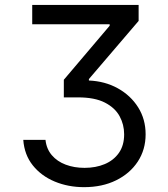

<svg xmlns="http://www.w3.org/2000/svg" viewBox="-20 -566 680 777"><path d="M320.3 191.4Q255.9 191.4 201.4 168.7Q147 146 112.8 103.3Q78.6 60.5 74.2 0H164.1Q168 36.6 189.7 62Q211.4 87.4 245.8 100.3Q280.3 113.3 322.3 113.3Q367.7 113.3 403.8 98.1Q439.9 83 461.2 52.7Q482.4 22.5 482.4 -22.5Q482.4 -62 463.9 -95.9Q445.3 -129.9 404.3 -150.9Q363.3 -171.9 295.9 -171.9H238.3V-243.2L423.8 -461.9V-467.8H110.4V-545.9H541V-481.4L339.8 -246.1V-240.2Q405.3 -237.3 457 -208.5Q508.8 -179.7 539.1 -131.6Q569.3 -83.5 569.3 -22.5Q569.3 39.6 537.6 87.9Q505.9 136.2 449.7 163.8Q393.6 191.4 320.3 191.4Z"/></svg>

Font: GitLab Sans
Style: Regular
Weight: 400
Designer: Rasmus Andersson
Foundry: Modifications by GitLab B.V., manufactured by rsms
Version: Version 4.000;git-c8fb6b7